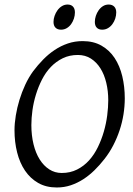

<svg xmlns="http://www.w3.org/2000/svg" viewBox="-20 -811 585 846"><path d="M457 -369.1Q457 -410.2 448.2 -446.5Q439.5 -482.9 422.4 -510Q405.3 -537.1 380.4 -553Q355.5 -568.8 323.2 -568.8Q286.1 -568.8 256.6 -554.4Q227.1 -540 204.1 -516.1Q181.2 -492.2 165 -460.4Q148.9 -428.7 138.4 -394.5Q127.9 -360.4 123 -325.4Q118.2 -290.5 118.2 -259.8Q118.2 -214.4 127.7 -175.5Q137.2 -136.7 154.8 -108.6Q172.4 -80.6 197 -64.7Q221.7 -48.8 252 -48.8Q289.6 -48.8 319.6 -64Q349.6 -79.1 372.3 -104.2Q395 -129.4 411.1 -162.4Q427.2 -195.3 437.5 -231Q447.8 -266.6 452.4 -302.5Q457 -338.4 457 -369.1ZM529.8 -377.9Q529.8 -343.3 524.2 -307.6Q518.6 -272 507.1 -237.3Q495.6 -202.6 478.8 -170.2Q461.9 -137.7 439.9 -109.9Q419.4 -83.5 396.2 -60.8Q373 -38.1 346.9 -21.2Q320.8 -4.4 291.7 5.4Q262.7 15.1 230 15.1Q183.1 15.1 148.2 -4.9Q113.3 -24.9 90.1 -59.3Q66.9 -93.8 55.4 -139.6Q43.9 -185.5 43.9 -236.8Q43.9 -267.6 49.6 -302Q55.2 -336.4 65.7 -370.8Q76.2 -405.3 91.3 -437.7Q106.4 -470.2 126 -497.1Q146.5 -524.4 170.2 -548.6Q193.8 -572.8 220.9 -590.8Q248 -608.9 278.8 -619.4Q309.6 -629.9 344.2 -629.9Q392.1 -629.9 427.2 -609.9Q462.4 -589.8 485.1 -555.4Q507.8 -521 518.8 -475.1Q529.8 -429.2 529.8 -377.9ZM310.1 -756.3Q310.1 -742.7 305.7 -729.2Q301.3 -715.8 293.5 -704.8Q285.6 -693.8 274.2 -687Q262.7 -680.2 249 -680.2Q233.4 -680.2 224.6 -689Q215.8 -697.8 215.8 -714.4Q215.8 -727.5 220.5 -741Q225.1 -754.4 233.2 -765.6Q241.2 -776.9 252.7 -783.9Q264.2 -791 277.8 -791Q293 -791 301.5 -782Q310.1 -772.9 310.1 -756.3ZM492.2 -756.3Q492.2 -742.7 487.8 -729.2Q483.4 -715.8 475.3 -704.8Q467.3 -693.8 455.8 -687Q444.3 -680.2 430.2 -680.2Q415 -680.2 406.5 -689Q397.9 -697.8 397.9 -714.4Q397.9 -727.5 402.3 -741Q406.7 -754.4 414.6 -765.6Q422.4 -776.9 433.6 -783.9Q444.8 -791 459 -791Q474.1 -791 483.2 -782Q492.2 -772.9 492.2 -756.3Z"/></svg>

Font: Gentium Plus APac
Style: Italic
Weight: 400
Italic angle: -8°
Designer: J. Victor Gaultney, Annie Olsen, Iska Routamaa, Becca Hirsbrunner
Foundry: SIL International
Version: Version 5.000